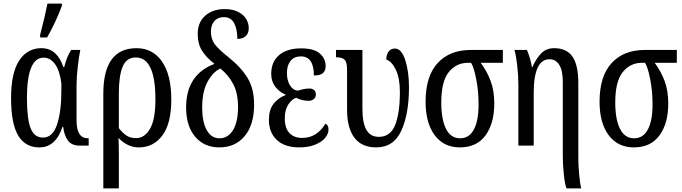

<svg xmlns="http://www.w3.org/2000/svg" viewBox="-20 -816 3824 1076"><path d="M42 -267Q42 -407 87.5 -476.5Q133 -546 212 -546Q258 -546 288.5 -518Q319 -490 335 -440H340Q353 -497 379 -536H430Q423 -504 416 -444Q409 -384 409 -339V-141Q409 -41 472 -41H477V0H426Q382 0 361 -28Q340 -56 334 -105H330Q292 10 201 10Q121 10 81.5 -57Q42 -124 42 -267ZM324 -309V-348Q315 -420 288.5 -456.5Q262 -493 225 -493Q131 -493 131 -266Q131 -150 151.5 -97.5Q172 -45 221 -45Q275 -45 299.5 -117.5Q324 -190 324 -309ZM205 -621Q233 -729 246 -796H327V-784Q294 -694 244 -606H205Z M559 -291Q559 -546 745 -546Q836 -546 888 -471Q940 -396 940 -258Q940 -124 890 -57Q840 10 758 10Q695 10 644 -43Q646 -7 646 49V240H559ZM851 -258Q851 -494 741 -494Q689 -494 667.5 -442.5Q646 -391 646 -293V-98Q669 -69 690 -55.5Q711 -42 743 -42Q790 -42 820.5 -94Q851 -146 851 -258Z M1023 -214Q1023 -398 1182 -458Q1135 -495 1111.5 -533Q1088 -571 1088 -625Q1088 -691 1130 -728Q1172 -765 1239 -765Q1285 -765 1315.5 -749Q1346 -733 1360 -709Q1374 -685 1374 -659Q1374 -629 1357 -613.5Q1340 -598 1310 -598Q1310 -653 1292 -686.5Q1274 -720 1234 -720Q1201 -720 1181.5 -698Q1162 -676 1162 -639Q1162 -598 1183 -569Q1204 -540 1261 -495Q1332 -438 1368 -378Q1404 -318 1404 -230Q1404 -116 1351 -53Q1298 10 1209 10Q1125 10 1074 -49.5Q1023 -109 1023 -214ZM1314 -216Q1314 -293 1287.5 -344Q1261 -395 1215 -432Q1173 -413 1143 -357.5Q1113 -302 1113 -213Q1113 -133 1138.5 -87Q1164 -41 1210 -41Q1258 -41 1286 -87Q1314 -133 1314 -216Z M1487 -144Q1487 -200 1512.5 -233.5Q1538 -267 1580 -283V-286Q1544 -301 1522 -331Q1500 -361 1500 -402Q1500 -470 1544.5 -507.5Q1589 -545 1667 -545Q1739 -545 1772 -516.5Q1805 -488 1805 -445Q1805 -420 1790 -406.5Q1775 -393 1739 -393Q1739 -500 1666 -500Q1628 -500 1608 -474.5Q1588 -449 1588 -407Q1588 -366 1604.5 -338.5Q1621 -311 1648 -308Q1655 -310 1674.5 -315Q1694 -320 1714 -320Q1730 -320 1740 -311.5Q1750 -303 1750 -287Q1750 -270 1738.5 -260.5Q1727 -251 1708 -251Q1675 -251 1639 -268Q1613 -258 1594.5 -228.5Q1576 -199 1576 -153Q1576 -98 1602 -70.5Q1628 -43 1674 -43Q1755 -43 1804 -123Q1821 -115 1821 -90Q1821 -66 1802 -43Q1783 -20 1745.5 -5Q1708 10 1657 10Q1575 10 1531 -32Q1487 -74 1487 -144Z M1925 -200V-426Q1925 -468 1911 -481.5Q1897 -495 1865 -495H1863V-536H2011V-208Q2011 -127 2033.5 -88Q2056 -49 2103 -49Q2168 -49 2194.5 -115.5Q2221 -182 2221 -301Q2221 -378 2198.5 -425Q2176 -472 2145 -482Q2145 -511 2158 -527.5Q2171 -544 2193 -544Q2230 -544 2251 -479.5Q2272 -415 2272 -327Q2272 -177 2229 -83.5Q2186 10 2088 10Q2007 10 1966 -44.5Q1925 -99 1925 -200Z M2365 -246Q2365 -389 2432.5 -462.5Q2500 -536 2618 -536H2798V-464H2674Q2709 -417 2729.5 -362.5Q2750 -308 2750 -235Q2750 -125 2701 -57.5Q2652 10 2557 10Q2467 10 2416 -58.5Q2365 -127 2365 -246ZM2662 -230Q2662 -304 2649 -371Q2636 -438 2620 -464H2602Q2537 -464 2495 -412Q2453 -360 2453 -242Q2453 -147 2479.5 -94Q2506 -41 2559 -41Q2609 -41 2635.5 -90Q2662 -139 2662 -230Z M3134 58V-357Q3134 -420 3114.5 -452Q3095 -484 3060 -484Q2971 -484 2971 -295V0H2885V-341Q2885 -393 2878.5 -450Q2872 -507 2863 -536H2933Q2954 -486 2961 -439H2963Q2984 -487 3012.5 -516.5Q3041 -546 3086 -546Q3155 -546 3188 -499Q3221 -452 3221 -350V70Q3221 112 3226 164.5Q3231 217 3237 240H3155Q3146 219 3140 164Q3134 109 3134 58Z M3340 -246Q3340 -389 3407.5 -462.5Q3475 -536 3593 -536H3773V-464H3649Q3684 -417 3704.5 -362.5Q3725 -308 3725 -235Q3725 -125 3676 -57.5Q3627 10 3532 10Q3442 10 3391 -58.5Q3340 -127 3340 -246ZM3637 -230Q3637 -304 3624 -371Q3611 -438 3595 -464H3577Q3512 -464 3470 -412Q3428 -360 3428 -242Q3428 -147 3454.5 -94Q3481 -41 3534 -41Q3584 -41 3610.5 -90Q3637 -139 3637 -230Z"/></svg>

Font: Noto Serif Cond
Style: Regular
Weight: 400
Width: 3
Designer: Monotype Design Team
Foundry: Monotype Imaging Inc.
Version: Version 1.001